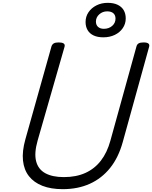

<svg xmlns="http://www.w3.org/2000/svg" viewBox="-20 -1314 1072 1353"><path d="M422 19Q339 19 279 -4.5Q219 -28 184 -72.5Q149 -117 142 -182.5Q135 -248 159 -333L343 -988Q348 -1002 359.5 -1008.5Q371 -1015 394 -1015Q417 -1015 428 -1008Q439 -1001 435 -985L245 -323Q220 -235 234.5 -178Q249 -121 299 -93.5Q349 -66 430 -66Q517 -66 582 -95.5Q647 -125 691 -182Q735 -239 758 -323L942 -988Q946 -1002 957.5 -1008.5Q969 -1015 992 -1015Q1039 -1015 1031 -985L845 -313Q815 -204 756 -130.5Q697 -57 613 -19Q529 19 422 19ZM708 -1051Q668 -1051 640 -1064Q612 -1077 597.5 -1101.5Q583 -1126 583 -1159Q583 -1197 603.5 -1227.5Q624 -1258 659.5 -1276Q695 -1294 739 -1294Q780 -1294 808.5 -1280.5Q837 -1267 851.5 -1242.5Q866 -1218 866 -1184Q866 -1146 845 -1115.5Q824 -1085 788.5 -1068Q753 -1051 708 -1051ZM712 -1111Q747 -1111 770.5 -1131.5Q794 -1152 794 -1183Q794 -1207 779 -1220.5Q764 -1234 735 -1234Q703 -1234 679.5 -1213Q656 -1192 656 -1162Q656 -1138 671 -1124.5Q686 -1111 712 -1111Z"/></svg>

Font: Playwrite AU QLD
Style: Regular
Weight: 400
Designer: Veronika Burian, José Scaglione
Foundry: TypeTogether
Version: Version 1.002